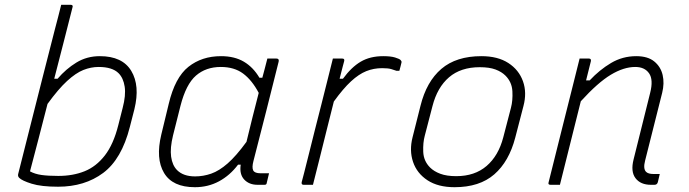

<svg xmlns="http://www.w3.org/2000/svg" viewBox="-20 -770 2870 800"><path d="M282 -739Q265 -671 245.5 -595.5Q226 -520 206 -442H220Q255 -483 298.5 -509.5Q342 -536 396 -536Q490 -536 527 -474.5Q564 -413 540 -315L521 -241Q487 -107 410 -49.5Q333 8 222 8Q152 8 112 -4.5Q72 -17 60 -29Q53 -36 56 -46Q83 -152 107.5 -250Q132 -348 157 -445.5Q182 -543 209 -649Q216 -675 222.5 -700.5Q229 -726 235 -750H274Q286 -750 282 -739ZM391 -491Q359 -491 327.5 -478.5Q296 -466 259.5 -432.5Q223 -399 178 -337Q159 -261 140 -189.5Q121 -118 105 -56Q125 -45 152.5 -41Q180 -37 223 -37Q284 -37 332.5 -56.5Q381 -76 417 -122.5Q453 -169 473 -249L491 -320Q505 -373 499.5 -409Q494 -445 474 -465Q448 -491 391 -491Z M901 -536Q957 -536 996 -513Q1035 -490 1061 -446H1073Q1078 -463 1082.5 -481.5Q1087 -500 1094 -526H1132Q1144 -526 1141 -513Q1116 -411 1089 -306Q1062 -201 1036 -99Q1029 -72 1035 -60Q1041 -48 1066 -48H1101Q1099 -39 1096 -27Q1093 -15 1091 -6Q1090 0 1082 0H1053Q1018 0 997.5 -22Q977 -44 983 -84H972Q938 -39 892.5 -14.5Q847 10 792 10Q699 10 663.5 -49.5Q628 -109 652 -209L683 -337Q709 -447 765 -491.5Q821 -536 901 -536ZM718 -61Q744 -35 793 -35Q827 -35 860 -46.5Q893 -58 928.5 -89Q964 -120 1007 -179Q1019 -230 1032 -281Q1045 -332 1058 -383Q1030 -436 993 -463.5Q956 -491 900 -491Q838 -491 796.5 -455Q755 -419 732 -329L701 -206Q688 -153 693 -117Q698 -81 718 -61Z M1284 0H1245Q1235 0 1237 -11Q1239 -18 1247 -49Q1255 -80 1266.5 -126.5Q1278 -173 1291.5 -226.5Q1305 -280 1318.5 -332.5Q1332 -385 1342 -426L1367 -526H1406Q1417 -526 1414 -515Q1413 -512 1408 -492.5Q1403 -473 1395 -442H1409Q1444 -490 1483 -513Q1522 -536 1577 -536Q1608 -536 1626 -530.5Q1644 -525 1649 -520Q1654 -515 1653 -510Q1651 -501 1649 -493.5Q1647 -486 1644 -475H1632Q1623 -478 1610.5 -482Q1598 -486 1572 -486Q1537 -486 1506 -473.5Q1475 -461 1442.5 -431Q1410 -401 1371 -347Q1357 -292 1341.5 -229.5Q1326 -167 1311 -107Q1296 -47 1284 0Z M1986 -536Q2054 -536 2098 -507.5Q2142 -479 2159 -431.5Q2176 -384 2161 -328L2127 -197Q2101 -97 2039.5 -43.5Q1978 10 1874 10Q1805 10 1761 -19Q1717 -48 1701 -95.5Q1685 -143 1699 -198L1732 -329Q1757 -430 1819 -483Q1881 -536 1986 -536ZM1979 -490Q1900 -490 1851 -448Q1802 -406 1782 -328L1750 -205Q1742 -176 1743.5 -137.5Q1745 -99 1772 -72Q1788 -56 1814.5 -46Q1841 -36 1881 -36Q1958 -36 2007.5 -78.5Q2057 -121 2077 -198L2109 -321Q2117 -351 2115 -389.5Q2113 -428 2086 -455Q2070 -471 2044.5 -480.5Q2019 -490 1979 -490Z M2395 -526H2434Q2444 -526 2442 -515Q2437 -495 2432 -475Q2427 -455 2422 -435H2437Q2478 -479 2526 -507.5Q2574 -536 2631 -536Q2679 -536 2706 -514Q2733 -492 2741 -457.5Q2749 -423 2739 -383Q2721 -310 2703.5 -242Q2686 -174 2668 -101Q2659 -67 2672 -54Q2681 -45 2703 -45H2729Q2727 -36 2725 -28Q2723 -20 2721 -11Q2718 0 2707 0H2692Q2649 0 2628 -27.5Q2607 -55 2620 -106Q2637 -174 2654 -242.5Q2671 -311 2689 -383Q2703 -438 2684.5 -464.5Q2666 -491 2627 -491Q2579 -491 2525 -458.5Q2471 -426 2400 -348Q2378 -261 2356.5 -174Q2335 -87 2313 0H2274Q2262 0 2266 -11Q2292 -115 2318 -219Q2344 -323 2370 -426Z"/></svg>

Font: Recursive Sn Lnr St Lt
Style: Italic
Weight: 300
Italic angle: -15°
Version: Version 1.079;hotconv 1.0.112;makeotfexe 2.5.65598; ttfautoh